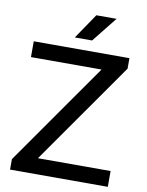

<svg xmlns="http://www.w3.org/2000/svg" viewBox="-101 -1018 832 1089"><g transform="rotate(10 315.5 -473.5)"><path d="M34 0V-60.5L446.5 -649H40V-740H591V-679.5L178.5 -91H597V0ZM265.5 -802 364 -947H480.5L365 -802Z"/></g></svg>

Font: Encode Sans SmExp Md
Style: Regular
Weight: 500
Width: 6
Designer: Multiple Designers
Foundry: Impallari Type
Version: Version 3.002; ttfautohint (v1.8.3) -l 8 -r 50 -G 200 -x 14 